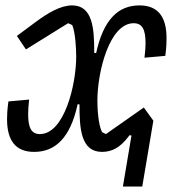

<svg xmlns="http://www.w3.org/2000/svg" viewBox="-20 -548 640 708"><path d="M433.2 139.9H504.6L545.5 -103L510.3 -151.6L370.7 -53.6L356.2 -60.7C342 -89.5 339.1 -149.1 339.1 -176.5C339.1 -282.3 383.2 -462.4 473 -462.4C504.6 -462.4 516.7 -438.9 516.7 -389.2C516.7 -375.7 515.6 -356.9 512.8 -335.2L589.5 -342C594.1 -375.4 594.1 -394.9 594.1 -407.7C594.1 -487.6 561.1 -528.1 494.3 -528.1C416.5 -528.1 361.5 -476.6 334.5 -352.3L327.4 -353V-359.7C327.4 -442.1 321.7 -528.1 246.1 -528.1C204.2 -528.1 158.7 -502.1 108.7 -464.8L42.3 -415.5L75.6 -365.8L231.2 -462.4L246.4 -455.6C258.2 -427.9 261 -366.1 261 -339.8C261 -235.1 217 -53.6 127.1 -53.6C95.5 -53.6 83.8 -77.1 83.8 -127.1C83.8 -140.6 84.9 -159.1 87.4 -180.8L11 -174C6.4 -139.9 6 -121.8 6 -108.7C6 -27.7 39.1 12.1 105.8 12.1C183.9 12.1 239.3 -39.4 266.3 -163.7L273.1 -163C273.1 -74.9 277.7 12.1 356.2 12.1C393.5 12.1 423.7 -4.6 453.5 -44L457.4 -49.4L464.8 -48.3Z"/></svg>

Font: Margiela Mono Italic Text It
Style: Regular
Weight: 400
Designer: Mike Abbink, Paul van der Laan, Pieter van Rosmalen
Foundry: Bold Monday
Version: Version 2.003 2021